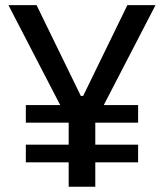

<svg xmlns="http://www.w3.org/2000/svg" viewBox="-20 -713 626 733"><path d="M78.6 -244.6V-312H507.3V-244.6ZM78.6 -93.3V-160.6H507.3V-93.3ZM251.5 -231.4 12.2 -693.4H119.6L288.6 -346.7H297.4L466.3 -693.4H573.7L334.5 -231.4ZM242.2 0V-341.8H343.8V0Z"/></svg>

Font: Cascadia Mono
Style: Regular
Weight: 400
Monospace: yes
Designer: Aaron Bell
Foundry: Saja Typeworks
Version: Version 2404.023